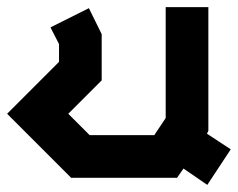

<svg xmlns="http://www.w3.org/2000/svg" viewBox="-46 -500 669 540"><path d="M420 -480H540V-132L536 -124L603 -80L537 20L470 -26L452 0H154L-26 -180L120 -326V-376L96 -423L204 -477L240 -404V-274L146 -180L206 -120H388L420 -168Z"/></svg>

Font: SOV_raksil
Style: bold
Weight: 700
Version: Version 1.00